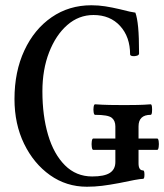

<svg xmlns="http://www.w3.org/2000/svg" viewBox="-20 -696 623 729"><path d="M310 13Q232 13 170 -31Q108 -75 71.5 -150Q35 -225 35 -320Q35 -424 72.5 -504.5Q110 -585 176 -630.5Q242 -676 327 -676Q354 -676 379.5 -672Q405 -668 435 -661Q458 -655 472 -652Q486 -649 494 -648Q501 -629 504.5 -592.5Q508 -556 508 -493Q508 -487 500 -484.5Q492 -482 483.5 -483Q475 -484 474 -489Q474 -556 436 -597.5Q398 -639 335 -639Q279 -639 235.5 -601Q192 -563 166.5 -497.5Q141 -432 141 -349Q141 -257 162.5 -184Q184 -111 226.5 -68.5Q269 -26 330 -26Q376 -26 397 -39.5Q418 -53 418 -81V-127H334Q330 -127 328.5 -138Q327 -149 328.5 -159.5Q330 -170 334 -170H418V-216Q418 -238 404 -249Q390 -260 341 -260Q337 -260 335.5 -270Q334 -280 335.5 -290Q337 -300 341 -300Q369 -298 397 -297.5Q425 -297 452 -297Q478 -297 502.5 -297.5Q527 -298 552 -300Q556 -300 557 -290Q558 -280 557 -270Q556 -260 552 -260Q506 -260 506 -216V-170H577Q581 -170 582.5 -159.5Q584 -149 582.5 -138Q581 -127 577 -127H506V-76Q506 -49 523 -49Q527 -49 528 -41Q529 -33 528 -25Q527 -17 523 -17Q515 -17 490 -12.5Q465 -8 433 -1Q396 6 367.5 9.5Q339 13 310 13Z"/></svg>

Font: Junicode Two Beta Condensed Medium
Style: Regular
Weight: 500
Width: 3
Designer: Peter S. Baker
Foundry: Briery Creek Software
Version: Version 1.053; ttfautohint (v1.8.4)